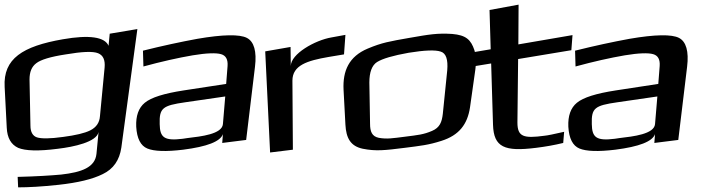

<svg xmlns="http://www.w3.org/2000/svg" viewBox="-89 -622 3075 826"><path d="M-69 -248 -60 -73C-58 -28 -41 0 -11 14C20 27 76 29 160 18C228 10 327 -11 335 -54L326 40C320 98 263 119 174 129C130 133 68 137 -13 139L-11 184C33 184 91 181 164 173C246 164 309 149 353 127C399 105 425 67 433 13L502 -497L383 -477L378 -425C362 -463 295 -473 181 -453C9 -423 -76 -370 -69 -248ZM341 -122C339 -94 325 -74 299 -61C275 -49 236 -40 183 -33C126 -25 89 -25 70 -31C52 -37 42 -54 42 -81L38 -280C38 -312 47 -335 67 -350C86 -365 128 -378 194 -388C264 -400 311 -402 333 -393C355 -384 364 -364 361 -331Z M970 -20 1008 -335C1016 -401 1004 -443 973 -459C942 -475 870 -474 760 -455C689 -442 610 -425 526 -404L528 -336C605 -357 676 -373 740 -384C800 -394 841 -395 862 -389C883 -383 892 -366 890 -338L884 -261L701 -233C617 -220 562 -203 534 -180C507 -158 495 -123 497 -77C500 -26 516 5 545 17C574 29 625 31 699 22C801 9 859 -13 870 -45L867 -7ZM598 -88C596 -157 610 -168 708 -182L880 -207L870 -88C866 -45 777 -35 717 -28L697 -25C617 -15 599 -31 598 -88Z M1162 -338 1161 -420 1052 -401 1073 34 1171 22 1169 -275C1169 -341 1232 -361 1325 -377L1391 -388L1397 -472L1337 -461C1266 -449 1162 -390 1162 -338Z M1956 -323C1961 -356 1959 -384 1952 -406C1937 -451 1916 -471 1856 -476C1792 -480 1758 -474 1672 -459C1587 -444 1555 -439 1493 -413C1412 -379 1385 -317 1389 -236L1397 -86C1400 -28 1419 7 1472 18C1528 29 1565 25 1652 14C1722 5 1754 2 1810 -16C1886 -40 1922 -87 1933 -160ZM1816 -132C1812 -97 1803 -73 1770 -59C1733 -43 1709 -41 1654 -34C1599 -27 1576 -23 1541 -29C1511 -35 1503 -56 1503 -90L1500 -267C1500 -311 1511 -341 1533 -355C1557 -370 1602 -383 1669 -395C1737 -406 1784 -408 1807 -400C1830 -393 1839 -366 1835 -319Z M2137 -95 2140 -368 2369 -406 2374 -471 2141 -431 2142 -602 2017 -579 2022 -410 1886 -387 1890 -327 2024 -349 2032 -85C2035 12 2082 31 2217 14C2258 9 2297 2 2334 -7L2338 -55C2294 -45 2266 -39 2253 -38C2164 -26 2137 -33 2137 -95Z M2829 -20 2867 -335C2875 -401 2863 -443 2832 -459C2801 -475 2729 -474 2619 -455C2548 -442 2469 -425 2385 -404L2387 -336C2464 -357 2535 -373 2599 -384C2659 -394 2700 -395 2721 -389C2742 -383 2751 -366 2749 -338L2743 -261L2560 -233C2476 -220 2421 -203 2393 -180C2366 -158 2354 -123 2356 -77C2359 -26 2375 5 2404 17C2433 29 2484 31 2558 22C2660 9 2718 -13 2729 -45L2726 -7ZM2457 -88C2455 -157 2469 -168 2567 -182L2739 -207L2729 -88C2725 -45 2636 -35 2576 -28L2556 -25C2476 -15 2458 -31 2457 -88Z"/></svg>

Font: Gamestation Warped
Style: Regular
Weight: 400
Designer: Jonas Hecksher
Foundry: Jonas Hecksher, Playtypeª, e-types AS
Version: Version 1.003